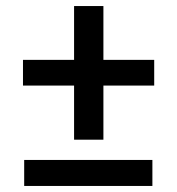

<svg xmlns="http://www.w3.org/2000/svg" viewBox="-20 -615 586 635"><path d="M225 -153V-332H56V-417H225V-595H322V-417H490V-332H322V-153ZM60 0V-86H484V0Z"/></svg>

Font: Eczar SemiBold
Style: Regular
Weight: 600
Designer: Vaibhav Singh
Foundry: Rosetta Type Foundry
Version: Version 2.000